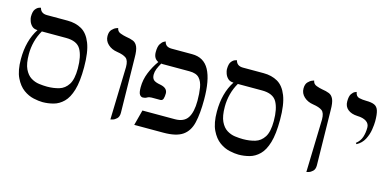

<svg xmlns="http://www.w3.org/2000/svg" viewBox="-61 -927 2595 1273"><g transform="rotate(15 1237.0 -291.0)"><path d="M265.1 11.7Q239.7 11.7 203.6 3.9Q167.5 -3.9 133.8 -28.3Q100.1 -52.7 76.9 -100.6Q53.7 -148.4 53.7 -227.5Q53.7 -354 110.4 -440.9Q85.9 -440.9 71.8 -454.6Q57.6 -468.3 51.5 -486.6Q45.4 -504.9 45.4 -515.1Q45.4 -552.2 57.6 -567.6Q69.8 -583 82 -586.7Q94.2 -590.3 94.2 -590.3Q103 -553.2 145.5 -553.2H287.1Q342.8 -553.2 384.3 -529.5Q425.8 -505.9 449.2 -446.5Q472.7 -387.2 472.7 -282.2Q472.7 -184.1 455.3 -126Q438 -67.9 407.7 -38.1Q377.4 -8.3 340.3 1.7Q303.2 11.7 265.1 11.7ZM306.6 -439.9H140.6Q118.7 -402.8 107.4 -359.9Q96.2 -316.9 96.2 -272.5Q96.2 -207.5 113.3 -171.6Q130.4 -135.7 156.7 -119.4Q183.1 -103 212.9 -99.1Q242.7 -95.2 268.1 -95.2Q312.5 -95.2 350.3 -106.4Q388.2 -117.7 411.4 -153.8Q434.6 -189.9 434.6 -264.2Q434.6 -348.6 408.4 -394.3Q382.3 -439.9 306.6 -439.9Z M730.5 6.3 740.7 -356Q740.7 -401.9 720.7 -416.7Q700.7 -431.6 658.2 -438Q619.1 -443.8 594 -467.3Q568.8 -490.7 568.8 -523.9Q568.8 -553.2 583 -568.1Q597.2 -583 610.4 -587.9Q623.5 -592.8 623.5 -592.8Q627.4 -569.3 649.7 -561.3Q671.9 -553.2 689 -550.3Q718.8 -545.9 738.8 -537.8Q758.8 -529.8 769.5 -506.1Q780.3 -482.4 780.3 -430.2L786.6 -53.7Q786.6 -27.3 772.7 -14.2Q758.8 -1 744.6 2.7Q730.5 6.3 730.5 6.3Z M1256.3 -262.7Q1256.3 -312.5 1249.8 -352.3Q1243.2 -392.1 1222.2 -415Q1201.2 -438 1154.3 -438H978.5Q974.1 -438 969.5 -438Q964.8 -438 960.4 -439Q946.8 -415.5 938.7 -395.5Q930.7 -375.5 930.7 -356Q930.7 -333 942.4 -320.8Q954.1 -308.6 991.2 -302.2Q1041 -292.5 1041 -254.9Q1041 -234.4 1036.4 -219.5Q1031.7 -204.6 1016.6 -204.6H957Q939.9 -204.6 927.7 -197.3Q915.5 -189.9 900.4 -189.9Q887.2 -189.9 878.2 -202.6Q869.1 -215.3 869.1 -252Q869.1 -304.2 888.9 -353Q908.7 -401.9 939 -443.8Q905.3 -459 905.3 -503.4Q905.3 -542 917 -559.8Q928.7 -577.6 939.9 -583Q951.2 -588.4 951.2 -588.4Q958 -552.2 1001.5 -552.2H1142.1Q1223.1 -552.2 1260 -483.9Q1296.9 -415.5 1296.9 -281.2Q1296.9 -185.1 1282.2 -122.8Q1267.6 -60.5 1224.1 -30.3Q1180.7 0 1092.8 0H892.6L920.4 -106H1143.1Q1205.1 -106 1230.7 -145.5Q1256.3 -185.1 1256.3 -262.7Z M1610.4 11.7Q1585 11.7 1548.8 3.9Q1512.7 -3.9 1479 -28.3Q1445.3 -52.7 1422.1 -100.6Q1398.9 -148.4 1398.9 -227.5Q1398.9 -354 1455.6 -440.9Q1431.2 -440.9 1417 -454.6Q1402.8 -468.3 1396.7 -486.6Q1390.6 -504.9 1390.6 -515.1Q1390.6 -552.2 1402.8 -567.6Q1415 -583 1427.2 -586.7Q1439.5 -590.3 1439.5 -590.3Q1448.2 -553.2 1490.7 -553.2H1632.3Q1688 -553.2 1729.5 -529.5Q1771 -505.9 1794.4 -446.5Q1817.9 -387.2 1817.9 -282.2Q1817.9 -184.1 1800.5 -126Q1783.2 -67.9 1752.9 -38.1Q1722.7 -8.3 1685.5 1.7Q1648.4 11.7 1610.4 11.7ZM1651.9 -439.9H1485.8Q1463.9 -402.8 1452.6 -359.9Q1441.4 -316.9 1441.4 -272.5Q1441.4 -207.5 1458.5 -171.6Q1475.6 -135.7 1502 -119.4Q1528.3 -103 1558.1 -99.1Q1587.9 -95.2 1613.3 -95.2Q1657.7 -95.2 1695.6 -106.4Q1733.4 -117.7 1756.6 -153.8Q1779.8 -189.9 1779.8 -264.2Q1779.8 -348.6 1753.7 -394.3Q1727.5 -439.9 1651.9 -439.9Z M2075.7 6.3 2085.9 -356Q2085.9 -401.9 2065.9 -416.7Q2045.9 -431.6 2003.4 -438Q1964.4 -443.8 1939.2 -467.3Q1914.1 -490.7 1914.1 -523.9Q1914.1 -553.2 1928.2 -568.1Q1942.4 -583 1955.6 -587.9Q1968.8 -592.8 1968.8 -592.8Q1972.7 -569.3 1994.9 -561.3Q2017.1 -553.2 2034.2 -550.3Q2064 -545.9 2084 -537.8Q2104 -529.8 2114.7 -506.1Q2125.5 -482.4 2125.5 -430.2L2131.8 -53.7Q2131.8 -27.3 2117.9 -14.2Q2104 -1 2089.8 2.7Q2075.7 6.3 2075.7 6.3Z M2349.1 -257.8 2342.8 -265.1Q2370.1 -286.1 2380.1 -316.4Q2390.1 -346.7 2390.1 -382.3Q2390.1 -409.2 2367.9 -424.1Q2345.7 -439 2306.6 -439.9Q2264.2 -441.9 2240.2 -461.7Q2216.3 -481.4 2216.3 -516.1Q2216.3 -552.2 2227.5 -568.1Q2238.8 -584 2249.8 -588.4Q2260.7 -592.8 2260.7 -592.8Q2265.6 -562.5 2288.8 -557.4Q2312 -552.2 2336.4 -552.2Q2373 -552.2 2393.3 -543.2Q2413.6 -534.2 2421.6 -509.3Q2429.7 -484.4 2429.7 -436Q2429.7 -413.6 2424.3 -378.7Q2418.9 -343.8 2401.6 -310.3Q2384.3 -276.9 2349.1 -257.8Z"/></g></svg>

Font: Kurinto Seri
Style: Regular
Weight: 400
Designer: Kurinto was developed by Clint Goss from a range of fonts that are compatible with the SIL Open Font License Version 1.1
Foundry: Clinton F. Goss
Version: Version 2.196; July 25, 2020